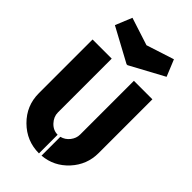

<svg xmlns="http://www.w3.org/2000/svg" viewBox="-223 -784 851 851"><g transform="rotate(45 202.5 -359.0)"><path d="M364 -640 205 -554H199L40 -640L72 -718L202 -676L332 -718ZM204 0Q126 0 70.5 -55Q15 -110 15 -188V-525H135V-188Q135 -161 155.5 -139Q176 -117 204 -117ZM219 -1V-119Q243 -125 258.5 -145Q274 -165 274 -188V-525H390V-188Q390 -115 340.5 -61Q291 -7 219 -1Z"/></g></svg>

Font: BroshK
Style: Medium
Weight: 500
Designer: gluk
Foundry: gluk
Version: Version 0.60